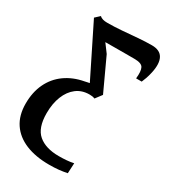

<svg xmlns="http://www.w3.org/2000/svg" viewBox="-231 -665 892 1008"><g transform="rotate(30 215.0 -161.5)"><path d="M232 245.5Q150 245.5 90 220.8Q30 196 -2.2 147.8Q-34.5 99.5 -34.5 28.5Q-34.5 -40.5 -9.2 -93.5Q16 -146.5 63.2 -180.5Q110.5 -214.5 175 -226.5Q185.5 -229 191.8 -230.2Q198 -231.5 203.5 -232.5L50.5 -541L78 -566.5Q85.5 -559 97 -555.8Q108.5 -552.5 123 -552.5Q165.5 -552.5 212 -556.2Q258.5 -560 303.8 -563.8Q349 -567.5 387 -567.5Q436 -567.5 453.5 -535.8Q471 -504 458 -444.5Q452.5 -420 446.5 -403.5Q440.5 -387 435.5 -375.5H401.5Q406.5 -421 396.2 -440.5Q386 -460 342 -460Q315.5 -460 286.5 -460Q257.5 -460 227.2 -459.8Q197 -459.5 166.5 -459.5L204 -409L294.5 -213.5L265 -174.5Q257.5 -177.5 250.2 -178.8Q243 -180 232.5 -180Q187 -180 154.2 -155Q121.5 -130 103.8 -85.5Q86 -41 86 17.5Q86 106.5 130 143.8Q174 181 253.5 181Q278.5 181 300.2 179.2Q322 177.5 343 173L340 235Q316 240 290.2 242.8Q264.5 245.5 232 245.5Z"/></g></svg>

Font: Merriweather SemiBold
Style: Italic
Weight: 600
Italic angle: -7.8°
Version: Version 2.101